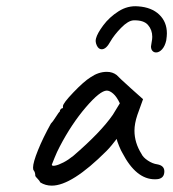

<svg xmlns="http://www.w3.org/2000/svg" viewBox="-20 -610 545 604"><path d="M91 -57Q91 -68 86 -74Q84 -76 84 -83Q84 -99 99.5 -137.5Q115 -176 140 -221Q146 -227 155.5 -242Q165 -257 168 -259Q168 -263 171 -266.5Q174 -270 178 -270V-276Q178 -285 211 -319.5Q244 -354 265 -367Q290 -384 316 -384Q334 -384 347 -374Q352 -368 393 -331L430 -298L412 -248Q403 -221 403 -199Q403 -161 425 -126Q430 -115 445 -105Q460 -95 475 -93Q497 -89 497 -71Q497 -51 479 -47Q475 -46 467 -46Q408 -46 365 -129Q361 -135 354.5 -151Q348 -167 347 -173Q341 -165 332 -154Q323 -143 315 -135Q206 -26 143 -26Q123 -26 107 -36Q104 -42 97.5 -48.5Q91 -55 91 -57ZM211 -120Q297 -194 335 -249L357 -285Q347 -306 336 -315.5Q325 -325 316 -325Q295 -325 250 -272.5Q205 -220 168 -149Q159 -132 152 -114.5Q145 -97 143 -92Q143 -87 153.5 -89Q164 -91 179.5 -99Q195 -107 211 -120ZM459 -494Q459 -516 445.5 -531.5Q432 -547 400 -546Q383 -545 361 -522.5Q339 -500 327 -479Q314 -455 300 -455Q290 -455 284.5 -467Q279 -479 282 -489Q286 -505 305 -530.5Q324 -556 353 -574.5Q382 -593 415 -590Q457 -587 481 -564Q505 -541 505 -505Q505 -497 503 -483Q499 -465 490 -455Q481 -445 471 -445Q464 -445 459.5 -450Q455 -455 455 -464L457 -477Q459 -487 459 -494Z"/></svg>

Font: Caveat
Style: Regular
Weight: 400
Designer: Pablo Impallari
Foundry: Pablo Impallari
Version: Version 1.500; ttfautohint (v1.6)